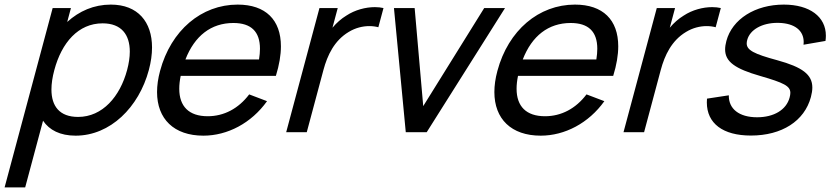

<svg xmlns="http://www.w3.org/2000/svg" viewBox="-57 -575 3619 835"><path d="M425 -555C351.5 -555 287.5 -527 235.3 -479.5L251.5 -540H172L-37 240H52.5L130.2 -50C157.7 -9 204.8 15 271.8 15C422.8 15 546.9 -108.5 590.3 -270.5C599.6 -305.3 604.2 -338.3 604.2 -368.7C604.2 -479.5 542.8 -555 425 -555ZM282.6 -66.5C201.9 -66.5 166.7 -113.3 166.7 -185.7C166.7 -211.1 171 -239.7 179.3 -270.5C211.3 -390 283.7 -473.5 389.2 -473.5C471.6 -473.5 507.5 -423.6 507.5 -350.6C507.5 -326.1 503.4 -299.1 495.8 -270.5C465 -155.5 389.1 -66.5 282.6 -66.5Z M728.8 -245H1142.8C1157.5 -292.6 1164.7 -335.7 1164.7 -373.5C1164.7 -488.3 1098.6 -555 976.4 -555C819.4 -555 686.5 -443.5 639.1 -266.5C630.2 -233.6 626 -202.8 626 -174.6C626 -58 699.2 15 827.6 15C932.1 15 1036.2 -39.5 1104.3 -135L1026.7 -164.5C980.3 -103 917.3 -69.5 846.3 -69.5C764.8 -69.5 722.6 -112.1 722.6 -189C722.6 -206 724.6 -224.7 728.8 -245ZM957.9 -475C1034.9 -475 1073.6 -437.9 1073.6 -363C1073.6 -348.8 1072.2 -333.3 1069.5 -316.5H749.5C789.4 -419 860.9 -475 957.9 -475Z M1449 -507C1427.5 -494 1406.5 -475.5 1388.9 -454.5L1411.8 -540H1332.3L1187.6 0H1277.1L1349.7 -271C1366.9 -335 1396.9 -398.5 1459.4 -436C1489.3 -454.3 1521 -461.5 1549.2 -461.5C1563.4 -461.5 1576.7 -459.7 1588.4 -456.5L1610.8 -540C1599.4 -542.6 1586.8 -544 1573.3 -544C1533.3 -544 1486.8 -532.1 1449 -507Z M1707.7 0H1798.7L2139.3 -540H2048.8L1783.6 -113.5L1746.3 -540H1656.3Z M2195.8 -245H2609.8C2624.5 -292.6 2631.7 -335.7 2631.7 -373.5C2631.7 -488.3 2565.6 -555 2443.4 -555C2286.4 -555 2153.5 -443.5 2106.1 -266.5C2097.2 -233.6 2093 -202.8 2093 -174.6C2093 -58 2166.2 15 2294.6 15C2399.1 15 2503.2 -39.5 2571.3 -135L2493.7 -164.5C2447.3 -103 2384.3 -69.5 2313.3 -69.5C2231.8 -69.5 2189.6 -112.1 2189.6 -189C2189.6 -206 2191.6 -224.7 2195.8 -245ZM2424.9 -475C2501.9 -475 2540.6 -437.9 2540.6 -363C2540.6 -348.8 2539.2 -333.3 2536.5 -316.5H2216.5C2256.4 -419 2327.9 -475 2424.9 -475Z M2916 -507C2894.5 -494 2873.5 -475.5 2855.9 -454.5L2878.8 -540H2799.3L2654.6 0H2744.1L2816.7 -271C2833.9 -335 2863.9 -398.5 2926.4 -436C2956.3 -454.3 2988 -461.5 3016.2 -461.5C3030.4 -461.5 3043.7 -459.7 3055.4 -456.5L3077.8 -540C3066.4 -542.6 3053.8 -544 3040.3 -544C3000.3 -544 2953.8 -532.1 2916 -507Z M3208.7 14.5C3343.2 14.5 3441.6 -48.5 3469.6 -153C3473.6 -168.1 3475.8 -181.9 3475.8 -194.4C3475.8 -250.9 3432.1 -283.1 3323.5 -313C3221.6 -340.5 3190.4 -357 3190.4 -386.2C3190.4 -390.9 3191.2 -396 3192.7 -401.5C3204.6 -446.1 3257.5 -475.6 3324 -475.6C3326.1 -475.6 3328.3 -475.6 3330.5 -475.5C3398.4 -473.6 3438.2 -442.7 3438.2 -392.1C3438.2 -388.3 3438 -384.5 3437.5 -380.5L3533 -397C3534.1 -404.8 3534.7 -412.4 3534.7 -419.8C3534.7 -502 3464.7 -555 3351.8 -555C3227.3 -555 3127.4 -492 3102 -397C3098.4 -383.6 3096.5 -371.3 3096.5 -360.1C3096.5 -306.6 3139.8 -275.9 3249.6 -244.5C3351.2 -215.1 3380.2 -201.1 3380.2 -171.2C3380.2 -165.1 3379 -158.3 3376.9 -150.5C3362.7 -97.5 3309 -65 3235.5 -65C3157.5 -65 3111.3 -101.5 3112.6 -160.5L3017.7 -146C3017.2 -140.4 3017 -134.9 3017 -129.6C3017 -38.2 3086.8 14.5 3208.7 14.5Z"/></svg>

Font: Manrope
Style: MediumItalic
Weight: 500
Italic angle: -15°
Designer: Mikhail Sharanda
Foundry: Mikhail Sharanda
Version: Version 4.502;hotconv 1.0.109;makeotfexe 2.5.65596